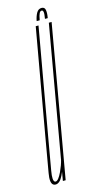

<svg xmlns="http://www.w3.org/2000/svg" viewBox="-130 -696 379 736"><g transform="rotate(-15 59.5 -328.0)"><path d="M25 0 31 -35Q28 -28 24.5 -20.5Q11.5 6 -5 6Q-10.5 6 -14 3.5Q-27 -5 -20 -43.5Q-11.5 -92.5 4.5 -184L78 -600H89L14.5 -179Q-0.5 -94.5 -8 -50Q-15 -10.5 -5 -5.5Q-3.5 -5 -2 -5Q8.5 -5 23 -35.5Q34.5 -60.5 39 -79.5L130 -600H141L36 0ZM117.5 -662Q130 -662 132 -649.2Q134 -636.5 130.5 -618H119.5Q123 -638 121.5 -645Q120 -652 115.5 -652Q109.5 -652 105.8 -644.8Q102 -637.5 98.5 -618H86.5Q90 -636.5 97.2 -649.2Q104.5 -662 117.5 -662Z"/></g></svg>

Font: Anybody UltraCondensed Thin
Style: Italic
Weight: 100
Width: 1
Italic angle: -10°
Designer: Tyler Finck
Foundry: Etcetera Type Company
Version: Version 1.010; ttfautohint (v1.8.3) -l 8 -r 50 -G 200 -x 14 